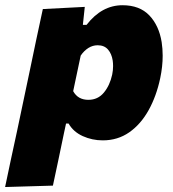

<svg xmlns="http://www.w3.org/2000/svg" viewBox="-67 -536 680 753"><path d="M-47 197.5Q-36 144.5 -24.8 92.2Q-13.5 40 0 -22.5L51 -264.5Q62.5 -321 75 -379.5Q87.5 -438 101 -500.5L265.5 -509L258 -438.5H272.5Q332 -515.5 413.5 -515.5Q480.5 -515.5 518.5 -475.8Q556.5 -436 567 -371Q571 -345 571 -317.5Q571 -275.5 561.5 -230Q546.5 -159 515.8 -103.8Q485 -48.5 439.8 -17Q394.5 14.5 336 14.5Q294.5 14.5 257.5 -2.2Q220.5 -19 202 -51.5H192L183.5 -12Q172 42.5 162 91Q152 139.5 140.5 192ZM279.5 -144.5Q317 -144.5 340.5 -173Q364 -201.5 373 -243.5Q376.5 -260.5 376.5 -277Q376.5 -288 375 -298.5Q371 -325 356.5 -341.8Q342 -358.5 316 -358.5Q296.5 -358.5 279.5 -347.8Q262.5 -337 249.5 -318L220 -178.5Q238.5 -144.5 279.5 -144.5Z"/></svg>

Font: Heraclito ExtraBold
Style: Italic
Weight: 800
Italic angle: -12°
Designer: Kostas Bartsokas (font) & Cristiano Sobral (main changes)
Foundry: Kostas Bartsokas (font) & Cristiano Sobral (main changes)
Version: Version 1.00;July 8, 2020;FontCreator 13.0.0.2655 64-bit